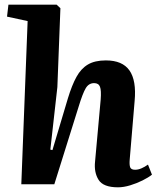

<svg xmlns="http://www.w3.org/2000/svg" viewBox="-20 -787 672 820"><path d="M629 -41Q614 -29 589 -16.5Q564 -4 536 4.5Q508 13 484 13Q421 13 401 -19Q381 -51 386 -97L410 -362Q413 -401 407 -416.5Q401 -432 382 -432Q359 -432 346 -410Q333 -388 316 -332L212 0H71L98 -697L10 -716L16 -767H222L238 -752L225 -415L195 -148L204 -146L270 -367Q287 -423 306.5 -458.5Q326 -494 355.5 -511.5Q385 -529 432 -529Q503 -529 533 -486Q563 -443 555 -356L534 -106Q532 -83 536 -72.5Q540 -62 557 -62Q570 -62 584 -68Q598 -74 612 -84Z"/></svg>

Font: Literata 36pt
Style: Bold Italic
Weight: 700
Italic angle: -2°
Designer: Latin by Veronika Burian and Jose Scaglione. Greek by Irene Vlachou. Cyrillic by Vera Evstafieva
Foundry: TypeTogether
Version: Version 3.002